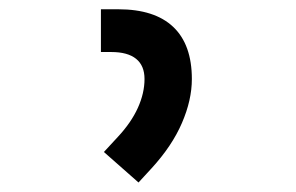

<svg xmlns="http://www.w3.org/2000/svg" viewBox="-20 -713 626 406"><path d="M272.9 -327.1 199.7 -391.6 229 -423.3Q257.3 -453.6 271.5 -484.9Q285.6 -516.1 285.6 -545.9Q285.6 -574.2 267.8 -588.6Q250 -603 215.3 -603H193.4V-693.4H230Q307.1 -693.4 346.4 -656Q385.7 -618.7 385.7 -545.9Q385.7 -501.5 364.7 -452.9Q343.8 -404.3 300.3 -356.9Z"/></svg>

Font: Cascadia Code PL
Style: Regular
Weight: 400
Monospace: yes
Designer: Aaron Bell
Foundry: Saja Typeworks
Version: Version 2102.003